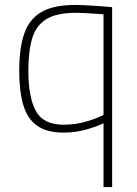

<svg xmlns="http://www.w3.org/2000/svg" viewBox="-20 -529 554 779"><path d="M400 230V-29Q377 -17 332 -4Q287 9 238 9Q170 9 130.5 -19Q91 -47 74.5 -103Q58 -159 58 -242Q58 -334 78.5 -393Q99 -452 148.5 -480.5Q198 -509 286 -509Q304 -509 330.5 -507.5Q357 -506 385.5 -504Q414 -502 435 -500V230ZM238 -23Q287 -23 332 -36.5Q377 -50 400 -63V-471Q375 -473 341 -475Q307 -477 287 -477Q209 -477 167.5 -451Q126 -425 110.5 -373Q95 -321 95 -242Q95 -136 125 -79.5Q155 -23 238 -23Z"/></svg>

Font: TitilliumWeb ExtraLight
Style: Regular
Weight: 400
Designer: Mohamed Gaber, Accademia di Belle Arti di Urbino and others
Foundry: Kief Type Foundry, Accademia di Belle Arti di Urbino and others
Version: Version 3.000; ttfautohint (v1.8.2)